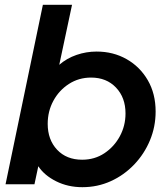

<svg xmlns="http://www.w3.org/2000/svg" viewBox="-20 -765 694 797"><path d="M322 12Q262 12 213 -12.5Q164 -37 139 -75L123 0H3L158 -745H279L226 -496Q257 -523 297.5 -537Q338 -551 381 -551Q450 -551 505.5 -519.5Q561 -488 593.5 -432Q626 -376 626 -302Q626 -239 602.5 -182.5Q579 -126 537 -82Q495 -38 440 -13Q385 12 322 12ZM321 -102Q373 -102 413.5 -129Q454 -156 477.5 -199.5Q501 -243 501 -294Q501 -360 461.5 -401.5Q422 -443 358 -443Q307 -443 266 -416.5Q225 -390 201.5 -346.5Q178 -303 178 -251Q178 -185 217 -143.5Q256 -102 321 -102Z"/></svg>

Font: Plus Jakarta Display Medium
Style: Italic
Weight: 500
Italic angle: -12°
Designer: Gumpita Rahayu
Foundry: Tokotype Studio
Version: Version 1.000